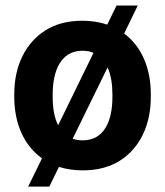

<svg xmlns="http://www.w3.org/2000/svg" viewBox="-20 -614 604 703"><path d="M32.2 -258.8C32.2 -162.6 67.4 -81.5 133.8 -34.2L83 69.3H160.6L195.8 -2.9C222.7 5.4 251.5 9.8 282.7 9.8C335.9 9.8 381.3 -2 418.5 -25.4C492.7 -72.3 532.2 -156.7 532.2 -258.8V-269C532.2 -364.3 498.5 -443.8 434.6 -491.2L484.4 -593.8H406.7L372.6 -523.9C344.7 -533.2 314.5 -538.1 281.7 -538.1C228.5 -538.1 183.6 -526.4 146.5 -502.9C72.3 -456.1 32.2 -372.1 32.2 -269ZM172.9 -269C172.9 -354.5 202.6 -428.2 281.7 -428.2C296.9 -428.2 310.1 -425.8 322.3 -420.4L192.9 -155.3C178.7 -183.1 172.9 -219.2 172.9 -258.8ZM391.6 -258.8C391.6 -171.4 361.8 -100.1 282.7 -100.1C269.5 -100.1 257.3 -102.1 246.1 -106L374 -367.2C386.2 -339.8 391.6 -305.7 391.6 -269Z"/></svg>

Font: Vazirmatn
Style: Bold
Weight: 700
Designer: Saber Rastikerdar
Foundry: Saber Rastikerdar
Version: Version 33.003